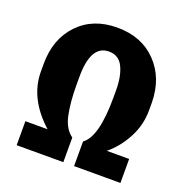

<svg xmlns="http://www.w3.org/2000/svg" viewBox="-142 -915 1054 1080"><g transform="rotate(20 385.0 -374.5)"><path d="M58.6 -403.3V-448.2Q58.6 -597.7 146.5 -689.9Q234.4 -782.2 379.9 -782.2Q525.4 -782.2 614.3 -690.4Q703.1 -598.6 705.1 -453.1V-406.2Q705.1 -317.4 663.6 -239.3Q622.1 -161.1 559.6 -110.4H693.4V33.2H416V-114.3Q492.2 -168 492.2 -404.3V-449.2Q492.2 -532.2 466.3 -585.9Q440.4 -639.6 380.9 -639.6Q272.5 -639.6 272.5 -449.2V-406.2Q272.5 -294.9 288.6 -221.2Q304.7 -147.5 351.6 -114.3V33.2H72.3V-110.4H205.1Q58.6 -242.2 58.6 -403.3Z"/></g></svg>

Font: GenEi M Gothic v2 Heavy
Style: Regular
Weight: 800
Version: Version 2.0